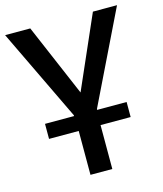

<svg xmlns="http://www.w3.org/2000/svg" viewBox="-111 -605 764 900"><g transform="rotate(-15 270.5 -155.0)"><path d="M216 0H72V-73H213V-77L-1 -523H121L271 -172L425 -523H542L325 -77V-73H468V0H322V213H216Z"/></g></svg>

Font: IngvarSans
Style: Regular
Weight: 600
Version: Version 3.000